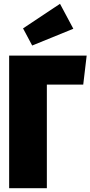

<svg xmlns="http://www.w3.org/2000/svg" viewBox="-20 -988 475 1008"><path d="M435 -696 417 -544H226V0H28V-696ZM295 -968 365 -837 149 -749 101 -839Z"/></svg>

Font: Fira Sans Extra Condensed Black
Style: Regular
Weight: 900
Width: 1
Designer: Carrois Corporate & Edenspiekermann AG
Foundry: Carrois Corporate GbR & Edenspiekermann AG
Version: Version 4.203